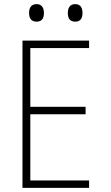

<svg xmlns="http://www.w3.org/2000/svg" viewBox="-20 -911 540 931"><path d="M345 -806C372 -806 380 -825 380 -848C380 -872 371 -891 345 -891C318 -891 309 -872 309 -848C309 -823 318 -806 345 -806ZM158 -806C185 -806 193 -825 193 -848C193 -872 183 -891 158 -891C130 -891 121 -872 121 -848C121 -823 131 -806 158 -806ZM89 0H412V-36H127V-357H395V-393H127V-678H412V-714H89Z"/></svg>

Font: Noto Sans Mono ExtraCondensed ExtraLight
Style: Regular
Weight: 200
Width: 2
Designer: Monotype Design Team
Foundry: Monotype Imaging Inc.
Version: Version 2.014